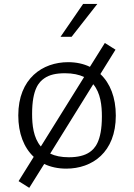

<svg xmlns="http://www.w3.org/2000/svg" viewBox="-20 -818 660 945"><path d="M306 12C434.5 12 550 -68.5 550 -249C550 -338.5 522 -408.5 474 -453.5L548.5 -573.5L496 -606.5L422.5 -489C391.5 -504 355.5 -512 315.5 -512C189.5 -512 70 -432 70 -250C70 -161.5 97.5 -91.5 146 -46L71.5 73.5L124 106.5L197.5 -11C229 4 265.5 12 306 12ZM138 -257.5C138 -381.5 173 -415 198 -432.5C223 -450 255.5 -457.5 300 -457.5C339 -457.5 369.5 -450.5 394 -439L181 -97C144 -140.5 138 -204 138 -257.5ZM227 -62 439 -403.5C475.5 -360 481.5 -297.5 481.5 -244.5C481.5 -120 445 -85.5 421 -69C397 -52.5 363 -44 319 -44C281 -44 251 -50.5 227 -62ZM278 -637 389 -798.5H459L332.5 -637Z"/></svg>

Font: Monaspace Argon ExtraLight
Style: Regular
Weight: 200
Designer: Riley Cran & the Lettermatic Team
Foundry: Lettermatic
Version: Version 1.000 (Monaspace Argon)